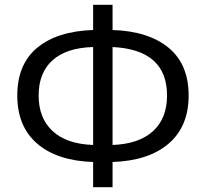

<svg xmlns="http://www.w3.org/2000/svg" viewBox="-20 -767 857 800"><path d="M449 -163Q559 -167 617.5 -220.5Q676 -274 676 -369Q676 -560 449 -571ZM368 -163V-571Q257 -568 199 -516Q141 -464 141 -369Q141 -275 199 -221Q257 -167 368 -163ZM449 13H368V-92Q218 -97 135 -168.5Q52 -240 52 -369Q52 -499 135 -568Q218 -637 368 -642V-747H449V-642Q599 -637 682.5 -568Q766 -499 766 -369Q766 -240 682.5 -168.5Q599 -97 449 -92Z"/></svg>

Font: Source Han Sans & Saira Hybrid
Style: Regular
Weight: 400
Designer: Ryoko NISHIZUKA 西塚涼子 (kana & ideographs); Paul D. Hunt (Latin, Greek & Cyrillic); Wenlong ZHANG 张文龙 (bopomofo); Sandoll 
Foundry: Adobe Systems Incorporated
Version: Version 1.00;August 2, 2021;FontCreator 13.0.0.2675 64-bit